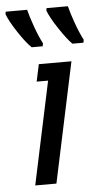

<svg xmlns="http://www.w3.org/2000/svg" viewBox="-89 -781 429 816"><g transform="rotate(-5 126.0 -373.5)"><path d="M118.2 0H27.8L121.1 -439H72.3L87.9 -512.2H227.1ZM284.7 -586.4H237.8Q216.8 -606.9 183.8 -656.2Q150.9 -705.6 139.6 -736.3L141.6 -746.6H232.4Q239.7 -716.8 254.9 -674.3Q270 -631.8 287.1 -598.6ZM110.8 -586.4H64Q41 -607.9 8.8 -656.7Q-23.4 -705.6 -34.7 -736.3L-32.7 -746.6H58.6Q65.9 -716.8 81.1 -674.3Q96.2 -631.8 113.3 -598.6Z"/></g></svg>

Font: Cadman
Style: Italic
Weight: 400
Italic angle: -12°
Designer: Paul James MIller
Foundry: High-Logic / Made with FontCreator
Version: Version 2.114;March 28, 2021;FontCreator 13.0.0.2683 64-bit